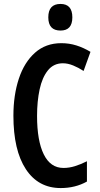

<svg xmlns="http://www.w3.org/2000/svg" viewBox="-20 -944 506 974"><path d="M299 -623Q252 -623 223 -587Q194 -551 181 -490.5Q168 -430 168 -356Q168 -230 202 -161Q236 -92 302 -92Q331 -92 360 -101Q389 -110 421 -126V-23Q362 10 288 10Q174 10 111 -86Q48 -182 48 -357Q48 -461 75.5 -544.5Q103 -628 157.5 -676.5Q212 -725 291 -725Q331 -725 367.5 -713.5Q404 -702 439 -681L404 -584Q378 -601 351 -612Q324 -623 299 -623ZM287 -924Q347 -924 347 -856Q347 -789 287 -789Q225 -789 225 -856Q225 -924 287 -924Z"/></svg>

Font: Noto Sans Kannada ExtraCondensed SemiBold
Style: Regular
Weight: 600
Width: 2
Designer: Jelle Bosma - Monotype Design Team
Foundry: Monotype Imaging Inc.
Version: Version 2.005; ttfautohint (v1.8.4.7-5d5b)